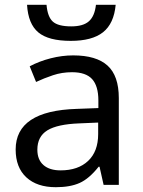

<svg xmlns="http://www.w3.org/2000/svg" viewBox="-20 -778 601 808"><path d="M416 0 398.9 -76.2H395Q355 -25.9 315.2 -8.1Q275.4 9.8 214.8 9.8Q135.7 9.8 90.8 -31.7Q45.9 -73.2 45.9 -148.9Q45.9 -312 303.2 -319.8L394 -323.2V-355Q394 -416 367.7 -445.1Q341.3 -474.1 283.2 -474.1Q240.7 -474.1 202.9 -461.4Q165 -448.7 131.8 -433.1L105 -499Q145.5 -520.5 193.4 -532.7Q241.2 -544.9 288.1 -544.9Q385.3 -544.9 432.6 -502Q480 -459 480 -365.2V0ZM234.9 -61Q308.6 -61 350.8 -100.8Q393.1 -140.6 393.1 -213.9V-262.2L314 -258.8Q221.7 -255.4 179.4 -229.5Q137.2 -203.6 137.2 -147.9Q137.2 -106 162.8 -83.5Q188.5 -61 234.9 -61ZM277.8 -606Q184.1 -606 141.4 -641.6Q98.6 -677.2 93.8 -757.8H175.8Q180.2 -707 202.4 -687Q224.6 -667 279.8 -667Q330.1 -667 354.2 -688.5Q378.4 -710 383.8 -757.8H466.8Q459.5 -678.7 413.6 -642.3Q367.7 -606 277.8 -606Z"/></svg>

Font: NotoPenekeko
Style: Regular
Weight: 400
Designer: Monotype Design team
Foundry: Monotype Imaging Inc.
Version: Version 1.04